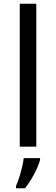

<svg xmlns="http://www.w3.org/2000/svg" viewBox="-20 -780 298 1021"><path d="M173 0H85V-760H173ZM193 70Q189 88 176.5 115.5Q164 143 147.5 171Q131 199 113 221H65V209Q73 192 81.5 165.5Q90 139 97 110.5Q104 82 106 61H193Z"/></svg>

Font: Noto Sans Zanabazar Square
Style: Regular
Weight: 400
Version: Version 2.005; ttfautohint (v1.8.4.7-5d5b)